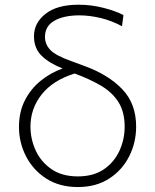

<svg xmlns="http://www.w3.org/2000/svg" viewBox="-20 -764 642 794"><path d="M302 9.5Q225.5 9.5 171 -25.8Q116.5 -61 87.5 -117.8Q58.5 -174.5 58.5 -239Q58.5 -301 82.8 -348.8Q107 -396.5 148 -429.8Q189 -463 239 -481Q185.5 -501.5 153 -532.5Q120.5 -563.5 120.5 -614.5Q120.5 -669 168.2 -706.8Q216 -744.5 305 -744.5Q358.5 -744.5 409.2 -731.2Q460 -718 490.5 -701.5L484.5 -655.5Q441 -679 395 -689.8Q349 -700.5 308.5 -700.5Q244.5 -700.5 205.2 -678.5Q166 -656.5 166 -611Q166 -581 187.8 -557.8Q209.5 -534.5 275.5 -511L331 -490.5Q428 -455 485.5 -395.2Q543 -335.5 543 -240.5Q543 -174.5 514.2 -117.5Q485.5 -60.5 431.5 -25.5Q377.5 9.5 302 9.5ZM106 -240.5Q106 -189 127.5 -142Q149 -95 192.5 -64.8Q236 -34.5 302 -34.5Q367 -34.5 410 -64.2Q453 -94 474.2 -141Q495.5 -188 495.5 -240Q495.5 -301 470 -341.5Q444.5 -382 398 -409.5Q351.5 -437 288.5 -460Q198 -431.5 152 -373Q106 -314.5 106 -240.5Z"/></svg>

Font: Commissioner ExtraLight
Style: Regular
Weight: 200
Designer: Kostas Bartsokas
Foundry: Kostas Bartsokas
Version: Version 1.000; ttfautohint (v1.8.3)